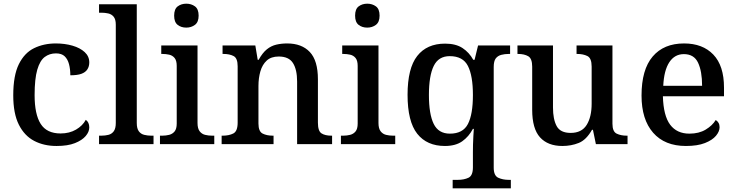

<svg xmlns="http://www.w3.org/2000/svg" viewBox="-20 -783 4000 1043"><path d="M287 10Q219 10 166 -17.5Q113 -45 82.5 -105.5Q52 -166 52 -265Q52 -373 82.5 -434.5Q113 -496 165.5 -521.5Q218 -547 283 -547Q332 -547 373.5 -535Q415 -523 440 -500Q465 -477 465 -444Q465 -422 454.5 -406Q444 -390 422 -382Q400 -374 362 -374Q362 -407 355 -434Q348 -461 331.5 -477Q315 -493 284 -493Q249 -493 223 -473.5Q197 -454 182.5 -404.5Q168 -355 168 -266Q168 -162 201 -110Q234 -58 309 -58Q357 -58 393 -79Q429 -100 446 -132Q455 -126 460 -115.5Q465 -105 465 -91Q465 -67 445.5 -44Q426 -21 387 -5.5Q348 10 287 10Z M518 0V-46H531Q551 -46 569 -50.5Q587 -55 598 -70Q609 -85 609 -115V-649Q609 -678 597.5 -692Q586 -706 568 -710Q550 -714 531 -714H518V-760H723V-115Q723 -85 734 -70Q745 -55 763.5 -50.5Q782 -46 801 -46H814V0Z M849 0V-46H862Q881 -46 899 -50.5Q917 -55 928.5 -69Q940 -83 940 -112V-425Q940 -454 928.5 -468Q917 -482 899 -486Q881 -490 862 -490H856V-536H1053V-115Q1053 -85 1064.5 -70Q1076 -55 1094 -50.5Q1112 -46 1132 -46H1144V0ZM992 -633Q964 -633 945 -648Q926 -663 926 -698Q926 -734 945.5 -748.5Q965 -763 992 -763Q1019 -763 1039 -748.5Q1059 -734 1059 -698Q1059 -663 1039 -648Q1019 -633 992 -633Z M1184 0V-46H1190Q1224 -46 1247.5 -58Q1271 -70 1271 -117V-423Q1271 -467 1249 -478.5Q1227 -490 1194 -490H1189V-536H1367L1380 -458H1385Q1406 -496 1429.5 -515Q1453 -534 1481 -540.5Q1509 -547 1540 -547Q1619 -547 1663 -500.5Q1707 -454 1707 -352V-117Q1707 -71 1726.5 -58.5Q1746 -46 1780 -46H1784V0H1594V-340Q1594 -405 1571.5 -440.5Q1549 -476 1494 -476Q1453 -476 1429 -454Q1405 -432 1394.5 -395.5Q1384 -359 1384 -316V-112Q1384 -69 1406.5 -57.5Q1429 -46 1462 -46H1466V0Z M1832 0V-46H1845Q1864 -46 1882 -50.5Q1900 -55 1911.5 -69Q1923 -83 1923 -112V-425Q1923 -454 1911.5 -468Q1900 -482 1882 -486Q1864 -490 1845 -490H1839V-536H2036V-115Q2036 -85 2047.5 -70Q2059 -55 2077 -50.5Q2095 -46 2115 -46H2127V0ZM1975 -633Q1947 -633 1928 -648Q1909 -663 1909 -698Q1909 -734 1928.5 -748.5Q1948 -763 1975 -763Q2002 -763 2022 -748.5Q2042 -734 2042 -698Q2042 -663 2022 -648Q2002 -633 1975 -633Z M2439 240V194H2467Q2501 194 2525 182.5Q2549 171 2549 126V44Q2549 26 2549.5 2.5Q2550 -21 2551.5 -44.5Q2553 -68 2554 -83H2549Q2527 -41 2491 -15.5Q2455 10 2397 10Q2299 10 2246.5 -56.5Q2194 -123 2194 -268Q2194 -412 2246.5 -479Q2299 -546 2398 -546Q2456 -546 2492.5 -522Q2529 -498 2551 -458H2558L2577 -536H2751V-490H2744Q2722 -490 2703 -485Q2684 -480 2673 -465.5Q2662 -451 2662 -419V128Q2662 171 2686.5 182.5Q2711 194 2744 194H2755V240ZM2424 -57Q2495 -57 2522 -109.5Q2549 -162 2549 -267Q2549 -371 2522 -424.5Q2495 -478 2423 -478Q2362 -478 2336 -424.5Q2310 -371 2310 -267Q2310 -163 2336 -110Q2362 -57 2424 -57Z M3035 10Q2956 10 2913.5 -37Q2871 -84 2871 -187V-421Q2871 -465 2849.5 -477.5Q2828 -490 2794 -490H2791V-536H2984V-199Q2984 -135 3004 -98Q3024 -61 3080 -61Q3140 -61 3167 -104.5Q3194 -148 3194 -220V-421Q3194 -467 3171 -478.5Q3148 -490 3115 -490H3112V-536H3307V-111Q3307 -68 3330 -57Q3353 -46 3384 -46H3389V0H3217L3201 -78H3196Q3165 -23 3124 -6.5Q3083 10 3035 10Z M3706 10Q3591 10 3528 -62Q3465 -134 3465 -264Q3465 -405 3525.5 -476Q3586 -547 3696 -547Q3797 -547 3855 -486.5Q3913 -426 3913 -307V-260H3581Q3584 -154 3620.5 -105.5Q3657 -57 3725 -57Q3777 -57 3813.5 -79Q3850 -101 3868 -131Q3877 -126 3883 -116Q3889 -106 3889 -92Q3889 -69 3869.5 -45.5Q3850 -22 3809.5 -6Q3769 10 3706 10ZM3794 -317Q3794 -396 3772 -442.5Q3750 -489 3695 -489Q3645 -489 3616 -445Q3587 -401 3583 -317Z"/></svg>

Font: Noto Serif Khojki Medium
Style: Regular
Weight: 500
Version: Version 2.003